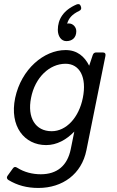

<svg xmlns="http://www.w3.org/2000/svg" viewBox="-20 -720 575 945"><path d="M306.6 -517.6C335 -517.6 355.5 -534.2 355.5 -566.4C355.5 -586.9 338.9 -604.5 319.3 -604.5C316.4 -604.5 313.5 -604.5 310.5 -603.5C318.4 -630.9 335 -649.4 369.1 -666C377.9 -669.9 381.8 -676.8 378.9 -685.5L377.9 -688.5C375 -699.2 367.2 -702.1 357.4 -698.2C291 -669.9 264.6 -624 264.6 -573.2C264.6 -542 281.2 -517.6 306.6 -517.6ZM436.5 -449.2 418.9 -396.5C396.5 -441.4 360.4 -473.6 302.7 -473.6C196.3 -473.6 85 -379.9 54.7 -238.3C25.4 -97.7 100.6 -5.9 207 -5.9C259.8 -5.9 306.6 -32.2 345.7 -72.3L328.1 14.6C311.5 95.7 260.7 137.7 180.7 137.7C140.6 137.7 99.6 127.9 64.5 105.5C55.7 99.6 48.8 100.6 43 109.4L17.6 144.5C11.7 152.3 12.7 160.2 21.5 166C65.4 192.4 112.3 205.1 168.9 205.1C288.1 205.1 381.8 136.7 405.3 19.5L499 -445.3C501 -456.1 496.1 -461.9 485.4 -461.9H454.1C445.3 -461.9 439.5 -458 436.5 -449.2ZM234.4 -74.2C154.3 -74.2 113.3 -140.6 132.8 -238.3C152.3 -338.9 223.6 -406.2 302.7 -406.2C372.1 -406.2 408.2 -339.8 387.7 -238.3C368.2 -140.6 305.7 -74.2 234.4 -74.2Z"/></svg>

Font: Ed Sans Neue
Style: Italic
Weight: 400
Italic angle: -11°
Designer: Stephen Hutchings
Version: Version 1.004;PS 001.004;hotconv 1.0.88;makeotf.lib2.5.64775